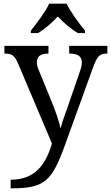

<svg xmlns="http://www.w3.org/2000/svg" viewBox="-20 -786 605 1046"><path d="M148 -619V-606H187C225 -628 265 -664 295 -696C325 -664 366 -628 404 -606H443V-619C412 -657 364 -721 343 -766H248C227 -721 179 -657 148 -619ZM38 193V240H47C224 240 264 198 334 4L486 -416C509 -480 523 -494 562 -494H565V-536H357V-494H360C404 -494 426 -479 426 -445C426 -434 423 -418 417 -402L350 -207C336 -167 319 -124 310 -86C304 -119 281 -185 262 -231L189 -409C183 -424 181 -435 181 -446C181 -479 201 -494 241 -494H244V-536H4V-494H7C46 -494 60 -482 78 -441L263 -4C230 108 173 193 38 193Z"/></svg>

Font: Noto Fangsong KSS Rotated
Style: Regular
Weight: 400
Designer: LIU Zhao, ZHANG Congyu, Kushim JIANG
Foundry: Guyu Beijing Co. Ltd.
Version: Version 1.000;November 16, 2022;FontCreator 11.5.0.2427 64-b